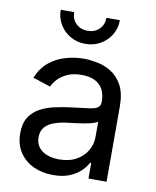

<svg xmlns="http://www.w3.org/2000/svg" viewBox="-86 -827 734 905"><g transform="rotate(10 281.0 -374.5)"><path d="M230 12.7Q178.2 12.7 136 -6.8Q93.8 -26.4 68.8 -64Q43.9 -101.6 43.9 -155.3Q43.9 -202.1 62.5 -231.4Q81.1 -260.7 112.1 -277.6Q143.1 -294.4 180.7 -302.7Q218.3 -311 256.3 -315.9Q305.2 -322.3 335.9 -325.7Q366.7 -329.1 381.6 -337.4Q396.5 -345.7 396.5 -365.7V-368.7Q396.5 -402.8 383.8 -426.5Q371.1 -450.2 345.7 -462.9Q320.3 -475.6 282.2 -475.6Q243.2 -475.6 215.3 -463.4Q187.5 -451.2 170.2 -432.9Q152.8 -414.6 144 -395.5L59.6 -423.3Q80.6 -473.1 116.2 -501.2Q151.9 -529.3 194.8 -541Q237.8 -552.7 279.8 -552.7Q307.1 -552.7 342 -546.1Q377 -539.6 409.4 -520Q441.9 -500.5 463.1 -462.2Q484.4 -423.8 484.4 -359.9V0H397.9V-74.2H392.1Q382.8 -55.2 362.3 -34.9Q341.8 -14.6 309.1 -1Q276.4 12.7 230 12.7ZM245.1 -64.9Q293.9 -64.9 327.6 -84Q361.3 -103 378.9 -133.5Q396.5 -164.1 396.5 -197.3V-272.9Q391.1 -266.6 373 -261.5Q355 -256.3 331.8 -252.4Q308.6 -248.5 286.9 -245.8Q265.1 -243.2 252.4 -241.7Q220.7 -237.8 193.1 -228.3Q165.5 -218.8 148.9 -200.4Q132.3 -182.1 132.3 -150.9Q132.3 -122.6 147 -103.5Q161.6 -84.5 187 -74.7Q212.4 -64.9 245.1 -64.9ZM272.5 -622.6Q232.9 -622.6 200.9 -640.9Q168.9 -659.2 149.9 -690.7Q130.9 -722.2 130.9 -760.7H195.3Q195.3 -727.5 217 -706.3Q238.8 -685.1 272.5 -685.1Q306.2 -685.1 327.9 -706.3Q349.6 -727.5 349.6 -760.7H414.1Q414.1 -722.2 395.3 -690.9Q376.5 -659.7 344.5 -641.1Q312.5 -622.6 272.5 -622.6Z"/></g></svg>

Font: Inter Variable LoSnoCo
Style: Regular
Weight: 400
Designer: Rasmus Andersson
Foundry: rsms
Version: Version 4.000;git-a52131595; featfreeze: case,dlig,ss01,ss02